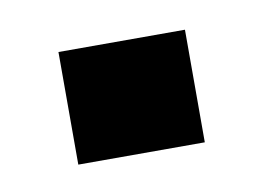

<svg xmlns="http://www.w3.org/2000/svg" viewBox="-32 -416 276 200"><g transform="rotate(-10 106.0 -315.5)"><path d="M38.1 -255.4V-374.5H171.9V-255.4Z"/></g></svg>

Font: Pontano Sans
Style: Bold
Weight: 700
Designer: Vernon Adams
Foundry: Vernon Adams
Version: Version 2.001